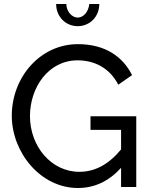

<svg xmlns="http://www.w3.org/2000/svg" viewBox="-20 -936 754 961"><path d="M369 -805C430 -805 477 -853 477 -916H427C423 -877 398 -848 369 -848C339 -848 312 -880 312 -916H261C261 -853 308 -805 369 -805ZM433 -354V-286H586V-188C523 -112 454 -76 377 -76C237 -76 130 -203 130 -355C130 -499 223 -634 368 -634C455 -634 530 -594 572 -512L641 -560C595 -652 507 -715 370 -715C180 -715 39 -548 39 -357C39 -174 182 5 370 5C452 5 524 -28 586 -96V0H662V-354Z"/></svg>

Font: FIGSv2-sans-serif Medium
Style: Regular
Weight: 500
Designer: Matt McInerney, Pablo Impallari, Rodrigo Fuenzalida,Mirko Velimirovic
Foundry: Matt McInerney, Pablo Impallari, Rodrigo Fuenzalida
Version: Version 4.021;hotconv 1.0.109;makeotfexe 2.5.65596